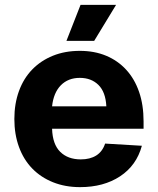

<svg xmlns="http://www.w3.org/2000/svg" viewBox="-20 -757 649 789"><path d="M309 12Q248 12 198 -8Q148 -28 112.5 -64.5Q77 -101 58 -153Q39 -205 39 -268Q39 -331 58 -383Q77 -435 112.5 -471.5Q148 -508 197.5 -528Q247 -548 308 -548Q368 -548 416 -528Q464 -508 498.5 -470.5Q533 -433 551.5 -379.5Q570 -326 570 -258V-228H194Q196 -164 227.5 -133Q259 -102 312 -102Q350 -102 375.5 -118Q401 -134 412 -167L563 -158Q541 -77 473.5 -32.5Q406 12 309 12ZM417 -320Q414 -379 384.5 -408Q355 -437 308 -437Q260 -437 230 -406.5Q200 -376 194 -320ZM253 -589 311 -737H457L367 -589Z"/></svg>

Font: Geist
Style: Bold
Weight: 400
Designer: Basement.studio, Andrés Briganti, Mateo Zaragoza
Foundry: Basement.studio, Vercel, Andrés Briganti, Guido Ferreyra, Mateo Zaragoza
Version: Version 1.401